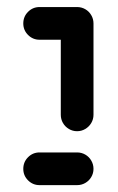

<svg xmlns="http://www.w3.org/2000/svg" viewBox="-20 -539 343 559"><path d="M47.8 -470.7Q47.8 -490.7 61.7 -504.6Q75.6 -518.5 95.2 -518.5H204.4Q217.4 -518.5 228.3 -512.2Q239.3 -505.9 245.7 -494.8Q252.2 -483.7 252.2 -470.7Q252.2 -457.8 245.7 -446.9Q239.3 -435.9 228.3 -429.6Q217.4 -423.3 204.4 -423.3H95.2Q75.6 -423.3 61.7 -437.2Q47.8 -451.1 47.8 -470.7ZM204.4 -518.5Q217.4 -518.5 228.3 -512.2Q239.3 -505.9 245.7 -494.8Q252.2 -483.7 252.2 -470.7V-204.8Q252.2 -191.9 245.7 -180.9Q239.3 -170 228.3 -163.5Q217.4 -157 204.4 -157Q191.5 -157 180.6 -163.5Q169.6 -170 163.3 -180.9Q157 -191.9 157 -204.8V-470.7Q157 -490.7 170.9 -504.6Q184.8 -518.5 204.4 -518.5ZM47.8 -47.4Q47.8 -67.4 61.7 -81.3Q75.6 -95.2 95.2 -95.2H204.4Q217.4 -95.2 228.3 -88.9Q239.3 -82.6 245.7 -71.5Q252.2 -60.4 252.2 -47.4Q252.2 -34.4 245.7 -23.5Q239.3 -12.6 228.3 -6.3Q217.4 0 204.4 0H95.2Q75.6 0 61.7 -13.9Q47.8 -27.8 47.8 -47.4Z"/></svg>

Font: 26F Galaxy Hebrew Extra Bold
Style: Regular
Weight: 800
Designer: C₂₉H₂₅N₃O₅
Version: Version 1.000